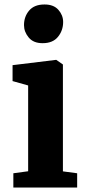

<svg xmlns="http://www.w3.org/2000/svg" viewBox="-20 -836 388 856"><path d="M39.5 0V-63.5L105.5 -72.5V-455L36 -474.5V-545.5L229 -569H231L260.5 -548.5V-72L324 -63.5V0ZM169.5 -643.5Q129 -643.5 108 -668.8Q87 -694 87 -724Q87 -762 110 -789Q133 -816 178 -816H179Q219.5 -816 240.5 -792Q261.5 -768 261.5 -738Q261.5 -700 238.5 -671.8Q215.5 -643.5 170.5 -643.5Z"/></svg>

Font: Merriweather ExtraBold
Style: Regular
Weight: 800
Version: Version 2.100